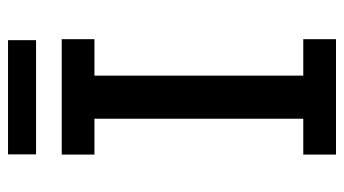

<svg xmlns="http://www.w3.org/2000/svg" viewBox="-214 -664 877 490"><g transform="rotate(-90 225.0 -418.5)"><path d="M76.5 -837H368V-765.5H76.5ZM370.5 -616.5H277.5V-83.5H370.5V0H76V-83.5H167.5V-616.5H76V-700H370.5Z"/></g></svg>

Font: League Mono Condensed Medium
Style: Regular
Weight: 500
Width: 1
Designer: Tyler Finck
Foundry: The League of Moveable Type / Tyler Finck
Version: Version 2.210